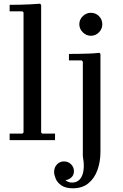

<svg xmlns="http://www.w3.org/2000/svg" viewBox="-20 -756 664 1036"><path d="M32 0V-35H101L107 -41V-689L101 -695H32V-730Q58 -730 85.5 -730.5Q113 -731 141.5 -732.5Q170 -734 196 -736L202 -730V-41L208 -35H277V0ZM373 260Q334 260 311.5 244.5Q289 229 280.5 208Q272 187 272 172Q272 147 287.5 131Q303 115 325 115Q348 115 363.5 130.5Q379 146 379 168Q379 188 365.5 201Q352 214 333 216Q340 222 348.5 225.5Q357 229 369 229Q389 229 402.5 219Q416 209 423.5 190.5Q431 172 432 145.5Q433 119 427 87V-423L421 -430H352V-465Q378 -465 406 -465.5Q434 -466 462 -467Q490 -468 516 -471L522 -465V64Q522 116 506 161Q490 206 457 233Q424 260 373 260ZM470 -563Q446 -563 427 -581.5Q408 -600 408 -625Q408 -651 427 -669Q446 -687 470 -687Q496 -687 514 -669Q532 -651 532 -625Q532 -600 514 -581.5Q496 -563 470 -563Z"/></svg>

Font: Brygada 1918 Medium
Style: Regular
Weight: 500
Designer: Mateusz Machalski | Borys Kosmynka | Przemek Hoffer
Foundry: NIEPODLEGLA 2018
Version: Version 3.006